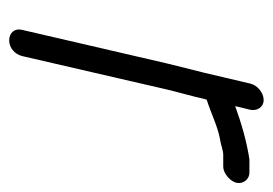

<svg xmlns="http://www.w3.org/2000/svg" viewBox="-108 -437 594 418"><g transform="rotate(90 189.0 -228.0)"><path d="M162 -476 138 -374C132 -350 124 -319 118 -294L45 21C41 38 52 49 68 49C84 49 98 37 102 21L175 -295C181 -320 190 -351 195 -374L197 -381C223 -389 255 -405 283 -410C293 -411 307 -417 317 -417H343C357 -417 375 -432 378 -446C381 -461 370 -474 356 -474H327C287 -468 247 -456 211 -443L219 -476C222 -491 213 -505 198 -505C182 -505 166 -492 162 -476Z"/></g></svg>

Font: Electronic
Style: It
Weight: 400
Version: Version 1.011